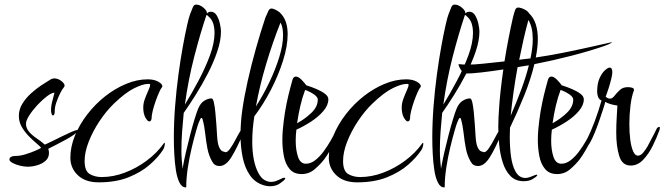

<svg xmlns="http://www.w3.org/2000/svg" viewBox="-20 -773 2890 835"><path d="M100 -48Q85 -48 66.5 -52.5Q48 -57 34.5 -64.5Q21 -72 21 -79Q21 -95 51 -95Q68 -95 91 -102Q114 -109 133.5 -117.5Q153 -126 159 -130Q155 -136 140 -148.5Q125 -161 107 -179Q89 -197 75.5 -219.5Q62 -242 62 -269Q62 -297 77 -321.5Q92 -346 114.5 -366.5Q137 -387 160.5 -402.5Q184 -418 201 -428Q208 -432 216 -432Q232 -432 246.5 -421Q261 -410 261 -400Q261 -399 259 -395Q251 -386 241.5 -367Q232 -348 225 -327.5Q218 -307 218 -290Q218 -271 210 -271Q206 -271 204 -279Q202 -287 202 -294Q202 -314 208.5 -337Q215 -360 217 -370Q205 -370 184.5 -354.5Q164 -339 143 -316.5Q122 -294 107.5 -271.5Q93 -249 93 -235Q93 -216 106 -200.5Q119 -185 138.5 -172Q158 -159 175 -144Q185 -148 206 -158.5Q227 -169 250.5 -180.5Q274 -192 292.5 -200Q311 -208 317 -208Q319 -208 319 -207Q319 -200 304 -189Q289 -178 267 -166Q245 -154 223.5 -143Q202 -132 190 -126Q193 -117 193 -108Q193 -87 178.5 -74Q164 -61 142.5 -54.5Q121 -48 100 -48Z M409 20Q351 20 318.5 -11Q286 -42 286 -87Q286 -135 306 -183.5Q326 -232 360 -276Q394 -320 437 -354Q480 -388 528 -408Q576 -428 622 -428Q650 -428 668 -418Q686 -408 686 -398Q686 -395 684 -393Q680 -389 672.5 -372.5Q665 -356 657.5 -335Q650 -314 644.5 -292.5Q639 -271 639 -256Q637 -245 629 -245Q622 -245 612.5 -261.5Q603 -278 603 -306Q603 -324 610.5 -344Q618 -364 625.5 -380.5Q633 -397 633 -404Q633 -408 629.5 -408Q626 -408 623 -408Q602 -408 564 -389.5Q526 -371 475 -322Q441 -289 412 -245Q383 -201 365.5 -156Q348 -111 348 -73Q348 -29 370.5 -16Q393 -3 422 -3Q472 -3 522.5 -22Q573 -41 617.5 -74Q662 -107 692 -149Q693 -151 694 -151.5Q695 -152 695 -152Q697 -152 697 -148Q697 -143 694.5 -134Q692 -125 688 -120Q668 -89 631 -56.5Q594 -24 539 -2Q484 20 409 20Z M788 42Q771 42 760.5 21Q750 0 745 -32.5Q740 -65 738 -102.5Q736 -140 736 -173Q736 -240 741.5 -311Q747 -382 756 -448.5Q765 -515 775 -570Q785 -625 793.5 -662.5Q802 -700 807 -712Q814 -729 818.5 -741Q823 -753 833 -753Q849 -753 864.5 -740Q880 -727 880 -716V-714Q886 -722 897 -722Q913 -722 922.5 -706Q932 -690 936.5 -669.5Q941 -649 941 -636Q941 -597 925 -549.5Q909 -502 884 -453.5Q859 -405 831 -360.5Q803 -316 779 -282Q775 -242 772 -201Q769 -160 769 -119Q769 -97 770.5 -77Q772 -57 774 -39Q779 -70 788 -109Q797 -148 807 -186.5Q817 -225 826.5 -256Q836 -287 842 -301Q852 -325 868.5 -335Q885 -345 900 -345Q906 -345 910 -328Q914 -311 916.5 -285Q919 -259 921 -231.5Q923 -204 924 -184Q926 -148 933 -133Q940 -118 948 -115Q956 -112 961 -111Q970 -111 981.5 -127.5Q993 -144 1004.5 -166Q1016 -188 1026 -204.5Q1036 -221 1042 -221Q1045 -221 1045 -216Q1045 -212 1042 -203Q1010 -127 986 -89Q962 -51 935 -51Q913 -51 903 -70Q888 -96 882 -127.5Q876 -159 872.5 -192Q869 -225 861 -254Q860 -260 856 -260Q853 -260 850.5 -254Q848 -248 844 -239Q841 -232 832.5 -202.5Q824 -173 814 -131.5Q804 -90 797 -44.5Q790 1 790 40Q790 42 788 42ZM784 -318Q814 -367 843.5 -422.5Q873 -478 893 -532Q913 -586 913 -630Q913 -653 907 -671.5Q901 -690 885 -703Q884 -705 882 -706Q880 -707 878 -708Q851 -628 825 -527.5Q799 -427 784 -318Z M1154 37Q1140 37 1128 33Q1090 22 1067.5 -10Q1045 -42 1035.5 -88Q1026 -134 1026 -185Q1026 -213 1028 -241Q1030 -269 1034 -296Q1042 -353 1057.5 -422Q1073 -491 1093 -562Q1113 -633 1134 -696Q1142 -715 1148 -727Q1154 -739 1167 -735Q1177 -732 1187.5 -725.5Q1198 -719 1204 -711Q1231 -680 1231 -624Q1231 -573 1211 -509.5Q1191 -446 1158.5 -383Q1126 -320 1086 -267Q1077 -209 1077 -157Q1077 -116 1083.5 -81Q1090 -46 1104 -20Q1116 2 1130.5 10Q1145 18 1158 18Q1172 18 1183.5 13Q1195 8 1202 5Q1210 0 1216 0Q1224 0 1218 8Q1214 13 1197 25Q1180 37 1154 37ZM1093 -310Q1125 -360 1151.5 -415.5Q1178 -471 1194.5 -524.5Q1211 -578 1211 -620Q1211 -636 1208.5 -650Q1206 -664 1200 -675Q1166 -590 1137.5 -494.5Q1109 -399 1093 -310Z M1292 -16Q1258 -16 1239.5 -38Q1221 -60 1214.5 -94.5Q1208 -129 1208 -164Q1208 -188 1210 -209.5Q1212 -231 1214 -247Q1219 -288 1227 -326Q1235 -364 1242.5 -391Q1250 -418 1252 -426Q1256 -440 1267 -440Q1278 -440 1292 -425.5Q1306 -411 1312 -402Q1335 -395 1357 -385.5Q1379 -376 1393.5 -365Q1408 -354 1408 -341Q1408 -316 1387 -291Q1366 -266 1334 -245Q1302 -224 1269 -209Q1266 -185 1266 -161Q1266 -121 1276 -91Q1286 -61 1310 -61Q1331 -61 1350.5 -76Q1370 -91 1387 -114Q1404 -137 1417.5 -160.5Q1431 -184 1438 -200Q1440 -206 1447 -206Q1451 -206 1451 -197.5Q1451 -189 1439 -163Q1427 -139 1414.5 -117.5Q1402 -96 1390 -80Q1373 -58 1348.5 -37Q1324 -16 1292 -16ZM1272 -237Q1307 -256 1334.5 -282.5Q1362 -309 1362 -340Q1362 -351 1345.5 -362.5Q1329 -374 1307 -382Q1295 -350 1286.5 -314Q1278 -278 1272 -237Z M1533 20Q1475 20 1442.5 -11Q1410 -42 1410 -87Q1410 -135 1430 -183.5Q1450 -232 1484 -276Q1518 -320 1561 -354Q1604 -388 1652 -408Q1700 -428 1746 -428Q1774 -428 1792 -418Q1810 -408 1810 -398Q1810 -395 1808 -393Q1804 -389 1796.5 -372.5Q1789 -356 1781.5 -335Q1774 -314 1768.5 -292.5Q1763 -271 1763 -256Q1761 -245 1753 -245Q1746 -245 1736.5 -261.5Q1727 -278 1727 -306Q1727 -324 1734.5 -344Q1742 -364 1749.5 -380.5Q1757 -397 1757 -404Q1757 -408 1753.5 -408Q1750 -408 1747 -408Q1726 -408 1688 -389.5Q1650 -371 1599 -322Q1565 -289 1536 -245Q1507 -201 1489.5 -156Q1472 -111 1472 -73Q1472 -29 1494.5 -16Q1517 -3 1546 -3Q1596 -3 1646.5 -22Q1697 -41 1741.5 -74Q1786 -107 1816 -149Q1817 -151 1818 -151.5Q1819 -152 1819 -152Q1821 -152 1821 -148Q1821 -143 1818.5 -134Q1816 -125 1812 -120Q1792 -89 1755 -56.5Q1718 -24 1663 -2Q1608 20 1533 20Z M1912 42Q1895 42 1884.5 21Q1874 0 1869 -32.5Q1864 -65 1862 -102.5Q1860 -140 1860 -173Q1860 -240 1865.5 -311Q1871 -382 1880 -448.5Q1889 -515 1899 -570Q1909 -625 1917.5 -662.5Q1926 -700 1931 -712Q1938 -729 1942.5 -741Q1947 -753 1957 -753Q1973 -753 1988.5 -740Q2004 -727 2004 -716V-714Q2010 -722 2021 -722Q2037 -722 2046.5 -706Q2056 -690 2060.5 -669.5Q2065 -649 2065 -636Q2065 -597 2049 -549.5Q2033 -502 2008 -453.5Q1983 -405 1955 -360.5Q1927 -316 1903 -282Q1899 -242 1896 -201Q1893 -160 1893 -119Q1893 -97 1894.5 -77Q1896 -57 1898 -39Q1903 -70 1912 -109Q1921 -148 1931 -186.5Q1941 -225 1950.5 -256Q1960 -287 1966 -301Q1976 -325 1992.5 -335Q2009 -345 2024 -345Q2030 -345 2034 -328Q2038 -311 2040.5 -285Q2043 -259 2045 -231.5Q2047 -204 2048 -184Q2050 -148 2057 -133Q2064 -118 2072 -115Q2080 -112 2085 -111Q2094 -111 2105.5 -127.5Q2117 -144 2128.5 -166Q2140 -188 2150 -204.5Q2160 -221 2166 -221Q2169 -221 2169 -216Q2169 -212 2166 -203Q2134 -127 2110 -89Q2086 -51 2059 -51Q2037 -51 2027 -70Q2012 -96 2006 -127.5Q2000 -159 1996.5 -192Q1993 -225 1985 -254Q1984 -260 1980 -260Q1977 -260 1974.5 -254Q1972 -248 1968 -239Q1965 -232 1956.5 -202.5Q1948 -173 1938 -131.5Q1928 -90 1921 -44.5Q1914 1 1914 40Q1914 42 1912 42ZM1908 -318Q1938 -367 1967.5 -422.5Q1997 -478 2017 -532Q2037 -586 2037 -630Q2037 -653 2031 -671.5Q2025 -690 2009 -703Q2008 -705 2006 -706Q2004 -707 2002 -708Q1975 -628 1949 -527.5Q1923 -427 1908 -318Z M2257 15Q2222 15 2200 -7.5Q2178 -30 2166.5 -66Q2155 -102 2151 -143.5Q2147 -185 2147 -222Q2147 -244 2148 -262.5Q2149 -281 2150 -294Q2152 -332 2157 -377.5Q2162 -423 2169 -471Q2117 -463 2073.5 -458Q2030 -453 2001 -453Q1997 -453 1989 -463Q1981 -473 1976.5 -484Q1972 -495 1976 -494Q1986 -493 1995 -492.5Q2004 -492 2014 -492Q2044 -492 2080.5 -496Q2117 -500 2174 -506Q2182 -556 2191.5 -605Q2201 -654 2211 -698Q2216 -718 2220.5 -730Q2225 -742 2238 -740Q2250 -738 2263 -731Q2276 -724 2281 -715Q2301 -696 2310 -667.5Q2319 -639 2319 -604Q2319 -567 2310 -523Q2365 -531 2423.5 -542.5Q2482 -554 2537.5 -566.5Q2593 -579 2638 -589Q2645 -591 2640 -587.5Q2635 -584 2626 -580Q2617 -576 2611 -574Q2548 -552 2467 -531Q2386 -510 2304 -494Q2288 -427 2259 -355.5Q2230 -284 2198 -218Q2198 -208 2197.5 -198.5Q2197 -189 2197 -179Q2197 -130 2202.5 -91.5Q2208 -53 2221 -29Q2230 -12 2241.5 -5.5Q2253 1 2264 1Q2275 1 2285 -3Q2295 -7 2300 -9Q2311 -14 2315 -13Q2319 -12 2314 -7Q2311 -3 2296 6Q2281 15 2257 15ZM2238 -513 2252 -515 2287 -519Q2292 -542 2294.5 -563Q2297 -584 2297 -603Q2297 -655 2278 -686Q2267 -646 2257 -602Q2247 -558 2238 -513ZM2201 -270Q2225 -325 2246 -381Q2267 -437 2280 -489Q2267 -487 2255 -485Q2243 -483 2231 -481Q2221 -427 2213.5 -373.5Q2206 -320 2201 -270Z M2403 -16Q2369 -16 2350.5 -38Q2332 -60 2325.5 -94.5Q2319 -129 2319 -164Q2319 -188 2321 -209.5Q2323 -231 2325 -247Q2330 -288 2338 -326Q2346 -364 2353.5 -391Q2361 -418 2363 -426Q2367 -440 2378 -440Q2389 -440 2403 -425.5Q2417 -411 2423 -402Q2446 -395 2468 -385.5Q2490 -376 2504.5 -365Q2519 -354 2519 -341Q2519 -316 2498 -291Q2477 -266 2445 -245Q2413 -224 2380 -209Q2377 -185 2377 -161Q2377 -121 2387 -91Q2397 -61 2421 -61Q2442 -61 2461.5 -76Q2481 -91 2498 -114Q2515 -137 2528.5 -160.5Q2542 -184 2549 -200Q2551 -206 2558 -206Q2562 -206 2562 -197.5Q2562 -189 2550 -163Q2538 -139 2525.5 -117.5Q2513 -96 2501 -80Q2484 -58 2459.5 -37Q2435 -16 2403 -16ZM2383 -237Q2418 -256 2445.5 -282.5Q2473 -309 2473 -340Q2473 -351 2456.5 -362.5Q2440 -374 2418 -382Q2406 -350 2397.5 -314Q2389 -278 2383 -237Z M2723 -53Q2686 -53 2673 -94.5Q2660 -136 2660 -197Q2660 -230 2662 -261.5Q2664 -293 2665 -314Q2649 -316 2634.5 -320.5Q2620 -325 2612 -330Q2611 -323 2604 -301.5Q2597 -280 2587.5 -252Q2578 -224 2567 -197Q2556 -170 2546 -152.5Q2536 -135 2528 -135Q2524 -135 2524 -141Q2524 -149 2531 -163Q2551 -204 2567 -247Q2583 -290 2596 -336Q2586 -340 2581.5 -350.5Q2577 -361 2577 -374Q2577 -410 2587.5 -433Q2598 -456 2611 -467.5Q2624 -479 2631 -479Q2643 -479 2643 -459Q2643 -449 2638 -428.5Q2633 -408 2626 -386.5Q2619 -365 2614 -352Q2614 -352 2620 -348Q2626 -344 2633 -344Q2643 -344 2652.5 -356.5Q2662 -369 2675.5 -381.5Q2689 -394 2710 -394Q2721 -394 2729 -391.5Q2737 -389 2737 -383V-380Q2727 -355 2722 -314.5Q2717 -274 2717 -233Q2717 -197 2721 -165.5Q2725 -134 2733.5 -115Q2742 -96 2754 -96Q2766 -96 2777 -109Q2788 -122 2796.5 -137Q2805 -152 2808 -159Q2829 -198 2834 -209.5Q2839 -221 2847 -221Q2850 -221 2850 -217Q2850 -215 2848 -207Q2836 -174 2818.5 -138.5Q2801 -103 2777 -78Q2753 -53 2723 -53Z"/></svg>

Font: Comforter
Style: Regular
Weight: 400
Designer: Robert E. Leuschke
Foundry: Robert E. Leuschke
Version: Version 1.013; ttfautohint (v1.8.3)